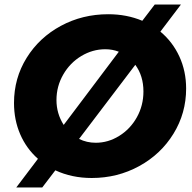

<svg xmlns="http://www.w3.org/2000/svg" viewBox="-20 -775 851 850"><path d="M804 -383Q804 -274 748 -183Q692 -92 596 -39.5Q500 13 386 13Q298 13 225 -21L167 55H52L148 -72Q97 -117 69.5 -180.5Q42 -244 42 -319Q42 -429 98 -519Q154 -609 249.5 -660.5Q345 -712 459 -712Q541 -712 610 -683L665 -755H781L690 -635Q744 -590 774 -525Q804 -460 804 -383ZM262 -222 506 -546Q478 -557 446 -557Q390 -557 340 -527Q290 -497 260 -445Q230 -393 230 -332Q230 -272 262 -222ZM615 -370Q615 -439 579 -488L330 -160Q364 -143 404 -143Q459 -143 508 -173.5Q557 -204 586 -256Q615 -308 615 -370Z"/></svg>

Font: Gontserrat
Style: Bold Italic
Weight: 700
Italic angle: -11.3°
Designer: Julieta Ulanovsky
Foundry: Julieta Ulanovsky
Version: Version 6.001